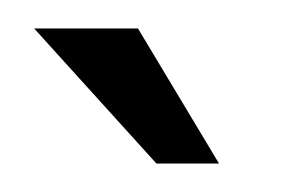

<svg xmlns="http://www.w3.org/2000/svg" viewBox="-20 -661 198 135"><path d="M90 -546 4 -641H77L134 -546Z"/></svg>

Font: Alumni Sans Thin Medium
Style: Regular
Weight: 500
Version: Version 1.018